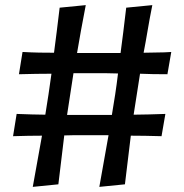

<svg xmlns="http://www.w3.org/2000/svg" viewBox="-20 -720 720 750"><path d="M611 -188Q576 -189 547 -189.5Q518 -190 491 -190L468 0L368 10L404 -192H321Q295 -192 273 -192Q251 -192 231 -191L208 0L108 10L144 -190Q118 -190 90.5 -189.5Q63 -189 31 -188L45 -275Q77 -274 104.5 -273Q132 -272 157 -272Q164 -313 169.5 -351.5Q175 -390 181 -432Q152 -432 121.5 -431.5Q91 -431 54 -430L68 -517Q104 -515 133.5 -514.5Q163 -514 191 -514Q201 -589 213 -690L315 -700Q304 -644 296 -599Q288 -554 281 -513H451Q456 -551 461.5 -594.5Q467 -638 473 -690L575 -700Q564 -645 556.5 -600Q549 -555 541 -514Q568 -515 595 -515Q622 -515 649 -517L634 -430Q603 -430 577 -430.5Q551 -431 527 -432L502 -272Q530 -272 560 -273Q590 -274 626 -275ZM242 -271H417Q424 -312 430 -351.5Q436 -391 441 -433Q419 -434 395.5 -434Q372 -434 344 -434H267Z"/></svg>

Font: Cantora One
Style: Regular
Weight: 400
Designer: Pablo Impallari, Rodrigo Fuenzalida
Foundry: Pablo Impallari
Version: Version 1.002; ttfautohint (v0.8) -G 200 -r 50